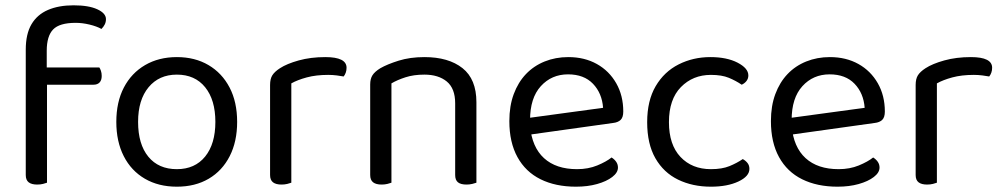

<svg xmlns="http://www.w3.org/2000/svg" viewBox="-20 -690 3775 723"><path d="M142 -371V-436H354Q357 -432 360 -423.5Q363 -415 363 -404Q363 -388 355 -379.5Q347 -371 332 -371ZM156 -499V-382H77V-503Q77 -562 98.5 -598.5Q120 -635 160.5 -652.5Q201 -670 257 -670Q314 -670 346.5 -655Q379 -640 379 -618Q379 -607 374.5 -598Q370 -589 362 -581Q344 -591 317 -597.5Q290 -604 265 -604Q204 -604 180 -579Q156 -554 156 -499ZM77 -426H157V-2Q152 0 142 2.5Q132 5 120 5Q99 5 88 -3.5Q77 -12 77 -31Z M873 -231Q873 -157 845 -102Q817 -47 766 -17Q715 13 646 13Q577 13 525.5 -17Q474 -47 446 -102Q418 -157 418 -231Q418 -306 446.5 -360.5Q475 -415 526.5 -445Q578 -475 646 -475Q714 -475 765 -445Q816 -415 844.5 -360.5Q873 -306 873 -231ZM646 -409Q579 -409 539.5 -361.5Q500 -314 500 -231Q500 -147 538.5 -100Q577 -53 646 -53Q714 -53 752.5 -100.5Q791 -148 791 -231Q791 -314 752.5 -361.5Q714 -409 646 -409Z M1077 -376V-218H997V-370Q997 -393 1005.5 -406.5Q1014 -420 1034 -433Q1060 -450 1105 -462.5Q1150 -475 1205 -475Q1285 -475 1285 -435Q1285 -425 1282 -416.5Q1279 -408 1274 -402Q1264 -404 1248 -406Q1232 -408 1216 -408Q1170 -408 1135 -398.5Q1100 -389 1077 -376ZM997 -264 1077 -252V-2Q1072 0 1062 2.5Q1052 5 1040 5Q1019 5 1008 -3.5Q997 -12 997 -31Z M1774 -305V-203H1694V-301Q1694 -357 1662.5 -383Q1631 -409 1578 -409Q1538 -409 1507 -399Q1476 -389 1454 -376V-203H1374V-372Q1374 -393 1382.5 -406.5Q1391 -420 1412 -433Q1438 -448 1481 -461.5Q1524 -475 1578 -475Q1669 -475 1721.5 -433.5Q1774 -392 1774 -305ZM1374 -258H1454V-2Q1449 0 1439 2.5Q1429 5 1417 5Q1396 5 1385 -3.5Q1374 -12 1374 -31ZM1694 -258H1774V-2Q1769 0 1758.5 2.5Q1748 5 1737 5Q1715 5 1704.5 -3.5Q1694 -12 1694 -31Z M1953 -180 1949 -243 2251 -284Q2247 -339 2213 -374.5Q2179 -410 2119 -410Q2057 -410 2016.5 -365.5Q1976 -321 1976 -238V-216Q1983 -136 2028.5 -94.5Q2074 -53 2153 -53Q2195 -53 2229 -67Q2263 -81 2283 -97Q2294 -90 2300.5 -80.5Q2307 -71 2307 -59Q2307 -40 2285.5 -23.5Q2264 -7 2228.5 3Q2193 13 2149 13Q2072 13 2015.5 -15Q1959 -43 1928.5 -98.5Q1898 -154 1898 -234Q1898 -291 1914.5 -335.5Q1931 -380 1960.5 -411Q1990 -442 2031 -458.5Q2072 -475 2120 -475Q2181 -475 2227.5 -449Q2274 -423 2300.5 -376.5Q2327 -330 2327 -270Q2327 -248 2317 -238.5Q2307 -229 2289 -227Z M2657 -408Q2589 -408 2544 -362Q2499 -316 2499 -230Q2499 -145 2542.5 -99Q2586 -53 2657 -53Q2699 -53 2727 -64.5Q2755 -76 2777 -91Q2788 -85 2795 -76Q2802 -67 2802 -54Q2802 -26 2760.5 -6.5Q2719 13 2657 13Q2588 13 2533.5 -13.5Q2479 -40 2448 -94Q2417 -148 2417 -230Q2417 -311 2449 -365.5Q2481 -420 2535.5 -447.5Q2590 -475 2655 -475Q2717 -475 2757.5 -454Q2798 -433 2798 -406Q2798 -394 2791 -385Q2784 -376 2773 -371Q2751 -386 2724.5 -397Q2698 -408 2657 -408Z M2938 -180 2934 -243 3236 -284Q3232 -339 3198 -374.5Q3164 -410 3104 -410Q3042 -410 3001.5 -365.5Q2961 -321 2961 -238V-216Q2968 -136 3013.5 -94.5Q3059 -53 3138 -53Q3180 -53 3214 -67Q3248 -81 3268 -97Q3279 -90 3285.5 -80.5Q3292 -71 3292 -59Q3292 -40 3270.5 -23.5Q3249 -7 3213.5 3Q3178 13 3134 13Q3057 13 3000.5 -15Q2944 -43 2913.5 -98.5Q2883 -154 2883 -234Q2883 -291 2899.5 -335.5Q2916 -380 2945.5 -411Q2975 -442 3016 -458.5Q3057 -475 3105 -475Q3166 -475 3212.5 -449Q3259 -423 3285.5 -376.5Q3312 -330 3312 -270Q3312 -248 3302 -238.5Q3292 -229 3274 -227Z M3508 -376V-218H3428V-370Q3428 -393 3436.5 -406.5Q3445 -420 3465 -433Q3491 -450 3536 -462.5Q3581 -475 3636 -475Q3716 -475 3716 -435Q3716 -425 3713 -416.5Q3710 -408 3705 -402Q3695 -404 3679 -406Q3663 -408 3647 -408Q3601 -408 3566 -398.5Q3531 -389 3508 -376ZM3428 -264 3508 -252V-2Q3503 0 3493 2.5Q3483 5 3471 5Q3450 5 3439 -3.5Q3428 -12 3428 -31Z"/></svg>

Font: Baloo Bhaina 2
Style: Regular
Weight: 400
Designer: Yesha Goshar, Manish Minz, Shuchita Grover and Ek Type
Foundry: Ek Type
Version: Version 1.700